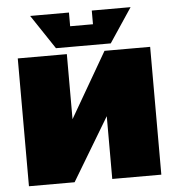

<svg xmlns="http://www.w3.org/2000/svg" viewBox="-53 -789 765 838"><g transform="rotate(-5 330.0 -370.0)"><path d="M620 0H405V-275L240 0H40V-560H255V-275L420 -560H620ZM380 -740H550L450 -590H210L110 -740H280V-680H380Z"/></g></svg>

Font: Tektur Black
Style: Regular
Weight: 900
Designer: Adam Jagosz
Foundry: Adam Jagosz
Version: Version 1.005;gftools[0.9.30]